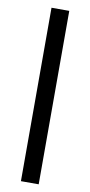

<svg xmlns="http://www.w3.org/2000/svg" viewBox="-93 -757 418 894"><g transform="rotate(10 116.5 -310.0)"><path d="M75 100V-720H159V100Z"/></g></svg>

Font: DM Sans 16pt
Style: Regular
Weight: 400
Version: Version 4.004;gftools[0.9.30]